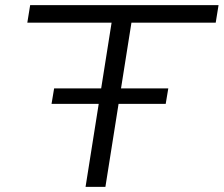

<svg xmlns="http://www.w3.org/2000/svg" viewBox="-20 -725 868 745"><path d="M312 0 413 -637H86L97 -705H828L817 -637H490L389 0ZM180 -322 190 -382H633L623 -322Z"/></svg>

Font: Nunito Sans 7pt Expanded Light
Style: Italic
Weight: 300
Width: 7
Italic angle: -9°
Designer: Vernon Adams
Foundry: Vernon Adams
Version: Version 3.101;gftools[0.9.27]